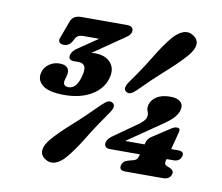

<svg xmlns="http://www.w3.org/2000/svg" viewBox="-80 -813 1076 929"><g transform="rotate(10 458.0 -348.5)"><path d="M660 -154.5Q665.5 -174.5 682 -185.5L764.5 -239.5Q777 -248 784 -250.8Q791 -253.5 797.5 -253.5Q817 -253.5 811 -232.5L788.5 -146H822.5Q854 -146 847.5 -121.5Q840.5 -94.5 808 -94.5H775L772.5 -85.5Q770 -75 772.5 -70Q775 -65 781.5 -62L797 -55.5Q819.5 -46 814.5 -27.5Q807 -0.5 773.5 -0.5H589.5Q555.5 -0.5 563 -27.5Q568.5 -49 596 -55.5L620.5 -62Q637 -67 641.5 -85.5L644 -94.5H496.5Q480.5 -94.5 474 -103Q467.5 -111.5 471 -125Q473 -132.5 480.2 -141.8Q487.5 -151 505 -162.5L600 -229.5Q642 -257 647 -277.5Q650 -288.5 647.2 -297Q644.5 -305.5 641.8 -314.8Q639 -324 642.5 -337.5Q649 -362.5 674 -378.8Q699 -395 741.5 -395Q774.5 -395 791 -380.2Q807.5 -365.5 800 -338Q796 -322.5 780.2 -303.2Q764.5 -284 717.5 -252.5L562 -146H658ZM576 -398.5Q559 -382.5 548 -378.2Q537 -374 525 -382Q507 -394.5 531 -430Q584 -503.5 623.5 -569.2Q663 -635 698 -676Q723.5 -705 749.2 -713.5Q775 -722 799.5 -705.5Q823 -689 821 -664.2Q819 -639.5 794 -610Q760 -569.5 700.8 -517Q641.5 -464.5 576 -398.5ZM419.5 -299Q436.5 -315.5 448 -320Q459.5 -324.5 471.5 -316.5Q490 -303 465 -268Q413 -194.5 372.8 -128.5Q332.5 -62.5 298 -22Q272.5 8 246.2 16Q220 24 196 7.5Q173 -8.5 175.2 -33.5Q177.5 -58.5 202 -88Q236.5 -128.5 296.2 -181.5Q356 -234.5 419.5 -299ZM435.5 -434Q421 -379 366.8 -346.5Q312.5 -314 233.5 -314Q156.5 -314 125.5 -339.2Q94.5 -364.5 105 -403Q111.5 -428 134.2 -444Q157 -460 185 -460Q214 -460 225 -446Q236 -432 230 -409.5L223 -384Q220 -372 225.5 -363.2Q231 -354.5 247 -354.5Q286 -354.5 303 -419Q312.5 -455 303.8 -469Q295 -483 274.5 -483H251Q238 -483 230.8 -489.5Q223.5 -496 227.5 -510.5Q232.5 -530 256.5 -545.5L352.5 -611H273.5Q246 -611 235.5 -589.5L229.5 -578.5Q223 -566.5 213.2 -559.5Q203.5 -552.5 189 -552.5Q174.5 -552.5 167.2 -560.2Q160 -568 166 -583.5L197 -667.5Q208.5 -700 249.5 -700H475Q492 -700 499.5 -691.5Q507 -683 503.5 -670Q501 -659.5 490 -650Q479 -640.5 458.5 -627.5L327.5 -537.5Q335 -538.5 344 -538.5Q396.5 -538.5 422.2 -509.2Q448 -480 435.5 -434Z"/></g></svg>

Font: Fraunces 9pt SuperSoft
Style: Bold Italic
Weight: 700
Italic angle: -16°
Version: Version 1.000;[b76b70a41]